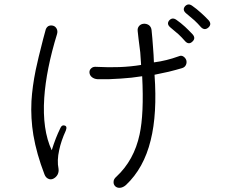

<svg xmlns="http://www.w3.org/2000/svg" viewBox="-20 -851 1040 879"><path d="M422.9 -544.9Q406.2 -546.9 397.5 -538.1Q388.7 -530.3 389.6 -518.6Q390.6 -506.8 399.4 -499Q410.2 -489.3 427.7 -488.3Q481.4 -487.3 532.2 -491.2Q582 -494.1 630.9 -502Q639.6 -330.1 619.1 -235.4Q593.8 -117.2 512.7 -42Q500 -31.2 500 -18.6Q499 -6.8 507.8 2Q516.6 9.8 529.3 8.8Q543 7.8 556.6 -3.9Q638.7 -81.1 669.9 -209Q700.2 -330.1 687.5 -508.8Q720.7 -515.6 752 -522.5Q787.1 -531.2 813.5 -539.1Q826.2 -543 831.1 -553.7Q835.9 -563.5 833 -575.2Q829.1 -585.9 820.3 -591.8Q810.5 -598.6 799.8 -593.8Q766.6 -582 742.2 -576.2Q714.8 -569.3 684.6 -565.4Q683.6 -598.6 680.7 -632.8Q677.7 -677.7 673.8 -713.9Q671.9 -728.5 661.1 -736.3Q650.4 -743.2 637.7 -742.2Q625 -741.2 617.2 -732.4Q608.4 -722.7 610.4 -708L614.3 -672.9Q619.1 -630.9 622.1 -611.3Q625 -578.1 626 -553.7Q579.1 -545.9 527.3 -543.9Q479.5 -542 422.9 -544.9ZM187.5 -709 177.7 -672.9Q153.3 -578.1 143.6 -531.2Q127.9 -454.1 124 -387.7Q120.1 -309.6 132.8 -232.4Q147.5 -146.5 183.6 -52.7Q189.5 -37.1 202.1 -32.2Q212.9 -27.3 224.6 -33.2Q236.3 -39.1 243.2 -50.8Q250 -63.5 248 -78.1Q240.2 -116.2 251 -164.1Q259.8 -206.1 281.2 -252.9Q289.1 -273.4 275.4 -276.4Q262.7 -280.3 255.9 -263.7Q244.1 -239.3 235.4 -216.8Q225.6 -191.4 216.8 -163.1Q172.9 -256.8 182.6 -403.3Q191.4 -533.2 241.2 -695.3Q245.1 -709 239.3 -719.7Q233.4 -730.5 222.7 -733.4Q210.9 -736.3 201.2 -731.4Q190.4 -724.6 187.5 -709ZM788.1 -759.8Q769.5 -773.4 754.9 -757.8Q741.2 -741.2 759.8 -725.6Q783.2 -706.1 796.9 -694.3Q813.5 -678.7 825.2 -665Q842.8 -643.6 860.4 -660.2Q877.9 -675.8 861.3 -694.3Q844.7 -711.9 827.1 -728.5Q806.6 -747.1 788.1 -759.8ZM860.4 -824.2Q841.8 -837.9 827.1 -822.3Q813.5 -805.7 832 -790Q858.4 -767.6 870.1 -757.8Q886.7 -742.2 897.5 -729.5Q915 -709 933.6 -724.6Q951.2 -740.2 934.6 -758.8Q917 -777.3 900.4 -792Q878.9 -811.5 860.4 -824.2Z"/></svg>

Font: Gulim
Style: Regular
Weight: 400
Version: Version 2.21